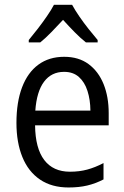

<svg xmlns="http://www.w3.org/2000/svg" viewBox="-20 -786 528 815"><path d="M252.4 -544.9Q314 -544.9 356 -513.9Q397.9 -482.9 419.7 -429Q441.4 -375 441.4 -305.7V-253.9H128.9Q129.9 -156.7 167.7 -106.9Q205.6 -57.1 276.9 -57.1Q316.9 -57.1 350.3 -66.2Q383.8 -75.2 419.4 -93.8V-24.4Q385.3 -6.8 350.3 1.5Q315.4 9.8 271 9.8Q199.2 9.8 149.7 -23.9Q100.1 -57.6 75 -119.4Q49.8 -181.2 49.8 -264.6Q49.8 -352.5 73.7 -415.5Q97.7 -478.5 143.1 -511.7Q188.5 -544.9 252.4 -544.9ZM252 -481Q198.2 -481 167 -439.2Q135.7 -397.5 129.9 -316.4H363.8Q363.3 -362.8 351.3 -400.1Q339.4 -437.5 314.9 -459.2Q290.5 -481 252 -481ZM286.1 -765.6Q297.9 -743.7 316.7 -716.3Q335.4 -689 356.4 -662.6Q377.4 -636.2 394.5 -616.2V-606H344.7Q321.3 -624.5 296.6 -649.7Q272 -674.8 247.6 -701.7Q223.1 -675.3 198.2 -649.7Q173.3 -624 150.9 -606H102.1V-616.2Q120.1 -637.7 140.6 -664.3Q161.1 -690.9 179.4 -717.5Q197.8 -744.1 209 -765.6Z"/></svg>

Font: Open Sans SemiCondensed
Style: Regular
Weight: 400
Width: 4
Designer: Monotype Design Team
Foundry: Monotype Imaging Inc.
Version: Version 3.000